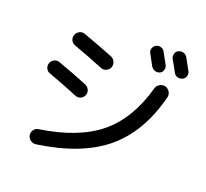

<svg xmlns="http://www.w3.org/2000/svg" viewBox="-141 -997 1282 1193"><g transform="rotate(20 500.0 -400.5)"><path d="M701.2 -805.7Q716.8 -813.5 733.4 -808.6Q750 -803.7 757.8 -789.1Q793 -725.6 798.8 -714.8Q806.6 -700.2 801.8 -682.6Q796.9 -665 780.8 -658.2Q764.6 -651.4 748.5 -657.2Q732.4 -663.1 723.6 -677.7Q689.5 -739.3 683.6 -751Q675.8 -765.6 681.2 -781.7Q686.5 -797.9 701.2 -805.7ZM843.8 -821.3Q859.4 -829.1 876.5 -824.2Q893.6 -819.3 903.3 -802.7Q940.4 -735.4 945.3 -726.6Q953.1 -710.9 947.8 -694.3Q942.4 -677.7 925.8 -669.9Q910.2 -663.1 893.1 -668.5Q876 -673.8 868.2 -690.4Q855.5 -715.8 827.1 -764.6Q819.3 -779.3 823.7 -796.9Q828.1 -814.5 843.8 -821.3ZM154.3 -15.6Q151.4 -34.2 162.1 -50.3Q172.9 -66.4 192.4 -69.3Q445.3 -107.4 583.5 -221.2Q721.7 -335 782.2 -552.7Q787.1 -572.3 805.2 -583Q823.2 -593.8 841.8 -588.9Q861.3 -584 872.1 -566.4Q882.8 -548.8 877.9 -529.3Q814.5 -280.3 655.8 -148.4Q497.1 -16.6 210 24.4Q191.4 27.3 174.8 15.6Q158.2 3.9 154.3 -15.6ZM139.6 -419.9Q123 -425.8 115.2 -443.4Q107.4 -460.9 114.3 -477.5Q121.1 -495.1 137.7 -503.4Q154.3 -511.7 171.9 -505.9Q283.2 -465.8 371.1 -429.7Q388.7 -421.9 396.5 -404.3Q404.3 -386.7 397 -368.7Q389.6 -350.6 372.1 -343.3Q354.5 -335.9 335.9 -343.8Q249 -379.9 139.6 -419.9ZM227.5 -636.7Q210 -643.6 202.1 -660.6Q194.3 -677.7 201.2 -695.8Q208 -713.9 226.1 -722.7Q244.1 -731.4 262.7 -723.6Q374 -683.6 461.9 -648.4Q479.5 -640.6 487.3 -622.1Q495.1 -603.5 488.3 -585.9Q481.4 -568.4 462.9 -560.5Q444.3 -552.7 425.8 -560.5Q330.1 -599.6 227.5 -636.7Z"/></g></svg>

Font: Rounded-X Mgen+ 2m medium
Style: Regular
Weight: 500
Designer: [Source Han Sans]
Ryoko NISHIZUKA  (kana & ideographs); Paul D. Hunt (Latin, Greek & Cyrillic); Wenlong ZHANG  (bopomofo
Version: Version 1.059.20150602